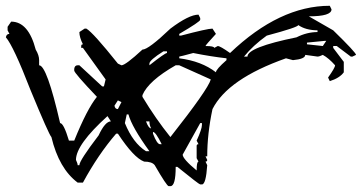

<svg xmlns="http://www.w3.org/2000/svg" viewBox="-87 -637 1238 657"><path d="M1041.5 -617.2 1047.4 -605Q1047.4 -581.1 969.7 -581.1L1053.2 -533.2Q1131.3 -457 1131.3 -449.2L1119.1 -443.4H1113.3L1065.4 -479.5H1053.2V-473.1L1089.4 -425.3V-389.6Q1074.7 -369.6 1041.5 -359.4L1035.6 -371.6Q1059.6 -405.3 1059.6 -413.6Q1038.1 -438 1017.6 -449.2Q1005.9 -443.4 999.5 -443.4L957.5 -449.2Q957.5 -435.1 915.5 -431.2L891.6 -437.5Q692.4 -367.2 640.1 -263.7Q622.1 -179.2 622.1 -102.1H616.2L622.1 -89.8Q622.1 -84 616.2 -84L622.1 -71.8Q617.7 -5.9 604 -5.9H598.1Q594.2 -5.9 520 -65.9H514.2Q514.2 0 496.1 0H490.2Q483.9 0 442.4 -71.8Q433.1 -84 406.2 -84Q370.6 -97.2 316.4 -179.7H310.5Q249 -108.4 196.8 -12.2H178.7Q114.7 -60.1 88.9 -168Q80.6 -175.8 17.1 -329.6Q-41 -479.5 -66.9 -509.3Q-64.9 -521 -54.7 -521L-61 -533.2V-545.4L-48.8 -563Q10.3 -563 35.2 -467.3Q46.9 -447.8 46.9 -431.2V-413.6Q73.2 -413.6 118.7 -215.8Q130.9 -215.8 148.9 -155.8H167Q210.9 -264.2 244.6 -305.7Q167 -387.2 167 -395.5V-401.4Q168.5 -413.6 178.7 -413.6H184.6L262.7 -341.3H268.6L274.4 -365.2L196.8 -473.1H190.9V-479.5Q190.9 -485.4 196.8 -485.4Q184.6 -509.3 184.6 -527.3L202.6 -539.1H208.5Q231.4 -525.9 316.4 -419.4L328.6 -413.6Q342.3 -413.6 400.4 -467.3Q420.9 -467.3 496.1 -539.1Q559.6 -586.9 592.3 -586.9L598.1 -575.2V-569.3Q598.1 -563 526.4 -521V-515.1H532.2Q622.6 -539.1 640.1 -539.1L651.9 -521Q616.2 -482.4 616.2 -479.5Q646 -479.5 646 -473.1L658.2 -479.5Q666.5 -479.5 700.2 -455.6Q869.6 -617.2 1041.5 -617.2ZM933.6 -551.3Q933.6 -543.9 825.7 -515.1Q778.8 -481.4 748 -443.4H759.8Q759.8 -475.1 927.7 -509.3Q963.4 -527.3 999.5 -527.3V-533.2Q958.5 -533.7 933.6 -551.3ZM963.4 -491.2V-485.4L1017.6 -479.5L1029.3 -497.1H1023.4ZM472.2 -461.4Q424.3 -431.2 424.3 -419.4V-413.6Q477.5 -455.6 484.4 -455.6V-461.4ZM526.4 -443.4V-437.5Q603 -427.7 651.9 -389.6Q651.9 -399.4 688 -431.2V-437.5Q635.3 -443.4 574.2 -455.6Q529.3 -443.4 526.4 -443.4ZM400.4 -311.5V-305.7Q445.8 -230.5 496.1 -168Q625 -331.5 634.3 -365.2L526.4 -413.6H514.2Q420.9 -360.4 400.4 -311.5ZM316.4 -293.5 304.7 -275.4Q306.6 -263.7 316.4 -263.7L328.6 -287.6ZM346.7 -245.6 340.3 -215.8Q368.2 -147.5 412.6 -119.6H424.3Q364.3 -202.1 352.5 -245.6ZM172.9 -89.8Q178.7 -78.1 178.7 -71.8H184.6Q184.6 -87.4 250.5 -173.8Q272.9 -221.7 292.5 -221.7L280.8 -239.7Q172.9 -142.1 172.9 -89.8ZM412.6 -221.7Q421.4 -197.8 430.2 -197.8Q424.3 -208 424.3 -221.7ZM598.1 -215.8 538.1 -107.9Q538.1 -93.3 585.9 -53.7Q585.9 -84 592.3 -84L585.9 -95.7V-137.7Q585.9 -143.6 592.3 -143.6L585.9 -155.8Q604 -195.3 604 -209.5V-215.8ZM436.5 -185.5V-179.7Q450.2 -143.6 460.4 -143.6H466.3Q445.8 -185.5 436.5 -185.5Z"/></svg>

Font: Otrack
Style: Regular
Weight: 400
Designer: Sodina
Foundry: Sodina
Version: Version 2.10 June 16, 2016